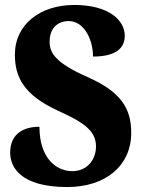

<svg xmlns="http://www.w3.org/2000/svg" viewBox="-20 -744 574 774"><path d="M251 10C408 10 509 -78 509 -208C509 -305 470 -372 336 -432C204 -490 180 -530 180 -576C180 -632 214 -659 257 -659C320 -659 355 -583 355 -516C450 -516 483 -552 483 -600C483 -660 422 -724 279 -724C144 -724 40 -647 40 -524C40 -431 78 -361 211 -299C307 -255 367 -222 367 -154C367 -102 333 -54 271 -54C209 -54 139 -104 139 -233C80 -233 21 -209 21 -128C21 -72 61 10 251 10Z"/></svg>

Font: Noto Serif Sinhala Condensed Black
Style: Regular
Weight: 900
Width: 3
Designer: Jelle Bosma - Monotype Design Team
Foundry: Monotype Imaging Inc.
Version: Version 2.007